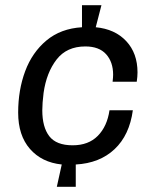

<svg xmlns="http://www.w3.org/2000/svg" viewBox="-20 -713 567 740"><path d="M510 -434Q510 -418 507 -398H414Q416 -416 416 -425Q416 -474 389 -504Q362 -534 309 -534Q237 -534 198 -483.5Q159 -433 148 -355Q143 -315 143 -288Q143 -223 170 -188Q197 -153 260 -153Q321 -153 357 -189.5Q393 -226 402 -288H492Q479 -192 421.5 -138Q364 -84 272 -79V7H199L218 -79Q141 -87 95.5 -139Q50 -191 50 -279Q50 -366 77 -438.5Q104 -511 159 -557Q214 -603 296 -608V-693H371L349 -608Q423 -601 466.5 -554.5Q510 -508 510 -434Z"/></svg>

Font: Chivo
Style: Italic
Weight: 400
Italic angle: -8.05°
Designer: Hector Gatti
Foundry: Omnibus-Type
Version: Version 1.007